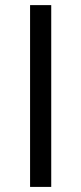

<svg xmlns="http://www.w3.org/2000/svg" viewBox="-20 -734 319 754"><path d="M98.1 0V-713.9H181.2V0Z"/></svg>

Font: f02537652
Style: Regular
Weight: 400
Foundry: Ascender Corporation
Version: Version 1.10